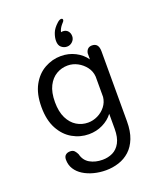

<svg xmlns="http://www.w3.org/2000/svg" viewBox="-168 -797 955 1148"><g transform="rotate(-20 309.5 -223.0)"><path d="M305.5 248Q266 248 229.2 238.5Q192.5 229 163.5 211Q134.5 193 117.8 166.8Q101 140.5 101 106.5Q101 87 112 77.5Q123 68 141 68Q159 68 168.2 78.2Q177.5 88.5 183.5 101.5Q193.5 143 227.5 162.5Q261.5 182 308 182Q343 182 372.5 167.8Q402 153.5 420 120.5Q438 87.5 438 32.5V-63Q413 -29.5 372.2 -9.5Q331.5 10.5 283.5 10.5Q228.5 10.5 179.8 -17.2Q131 -45 101 -100.5Q71 -156 71 -239Q71 -322.5 101 -377.2Q131 -432 179.8 -459.2Q228.5 -486.5 283.5 -486.5Q333 -486.5 374.5 -465.2Q416 -444 441 -408V-448Q448.5 -482.5 480.5 -482.5Q522.5 -482.5 522.5 -430V15.5Q522.5 78.5 505 123Q487.5 167.5 457.2 195Q427 222.5 387.8 235.2Q348.5 248 305.5 248ZM302.5 -56.5Q334.5 -56.5 364.2 -71Q394 -85.5 414.2 -111.5Q434.5 -137.5 438 -170.5V-300Q435.5 -334.5 415 -361.2Q394.5 -388 364.8 -403.8Q335 -419.5 302.5 -419.5Q263.5 -419.5 230.5 -400.2Q197.5 -381 177.2 -341.2Q157 -301.5 157 -239Q157 -178 177.2 -137.2Q197.5 -96.5 230.5 -76.5Q263.5 -56.5 302.5 -56.5ZM339 -526.5Q320 -526.5 304 -539.5Q288 -552.5 288 -581Q288 -603 297.8 -629.2Q307.5 -655.5 336.5 -681.5Q344 -688.5 350.2 -691.5Q356.5 -694.5 361 -694.5Q371.5 -694.5 371.5 -685Q371.5 -680.5 367.5 -675.2Q363.5 -670 356 -662Q349 -654 342.8 -643Q336.5 -632 334 -620Q335.5 -620.5 339 -621Q342.5 -621.5 345.5 -621.5Q366 -621.5 377.5 -608.2Q389 -595 389 -575Q389 -555.5 374.2 -541Q359.5 -526.5 339 -526.5Z"/></g></svg>

Font: Sono ExtraLight Monospace
Style: Regular
Weight: 400
Version: Version 2.112